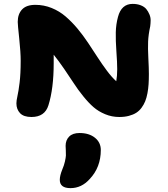

<svg xmlns="http://www.w3.org/2000/svg" viewBox="-20 -640 862 983"><path d="M141.1 -41Q101.1 -41 82.5 -60.8Q64 -80.6 64 -110.8Q64 -125 69.3 -148.2Q74.7 -171.4 80.3 -216.6Q85.9 -261.7 85.9 -329.1Q85.9 -372.6 78.4 -443.1Q70.8 -513.7 70.8 -527.8Q70.8 -567.9 93 -591.6Q115.2 -615.2 161.1 -615.2Q204.6 -615.2 244.4 -599.1Q284.2 -583 316.2 -555.4Q348.1 -527.8 376.5 -493.9Q404.8 -460 430.9 -420.9Q457 -381.8 479.5 -346.9Q502 -312 527.3 -278.1Q552.7 -244.1 575.2 -224.1Q580.1 -251 580.1 -286.1Q580.1 -319.3 575.9 -376.5Q571.8 -433.6 572.8 -474.4Q573.7 -515.1 584 -553.2Q601.6 -620.1 659.2 -620.1Q682.6 -620.1 700.9 -612.8Q719.2 -605.5 729 -593.5Q738.8 -581.5 745.1 -566.2Q751.5 -550.8 751.2 -535.2Q751 -519.5 749 -504.9Q739.7 -461.9 738.3 -427.2Q736.8 -392.6 739.5 -342Q742.2 -291.5 742.2 -261.2Q742.2 -231.9 740.7 -209Q739.3 -186 734.9 -162.6Q730.5 -139.2 723.4 -121.6Q716.3 -104 704.8 -88.4Q693.4 -72.8 677.7 -62.7Q662.1 -52.7 640.1 -46.9Q618.2 -41 590.8 -41Q552.7 -41 518.6 -55.2Q484.4 -69.3 459 -91.3Q433.6 -113.3 406 -147.5Q378.4 -181.6 358.2 -213.1Q337.9 -244.6 308.6 -287.1Q279.3 -329.6 254.9 -359.9V-315.9Q254.9 -187.5 228 -101.1Q209.5 -41 141.1 -41ZM340.8 323.2Q286.1 323.2 286.1 280.8Q286.1 259.3 298.8 228Q308.1 206.5 312.5 186.5Q316.9 166.5 317.4 156.2Q317.9 146 316.9 128.7Q315.9 111.3 315.9 106.9Q315.9 77.6 334 59.3Q352.1 41 387.2 41Q436 41 466.1 65.2Q496.1 89.4 496.1 127.9Q496.1 216.8 439 276.9Q397.5 323.2 340.8 323.2Z"/></svg>

Font: Shantell Sans Irregular
Style: Regular
Weight: 800
Designer: Stephen Nixon, Anya Danilova, Shantell Martin
Foundry: Arrow Type
Version: Version 1.006;[9816181b4]